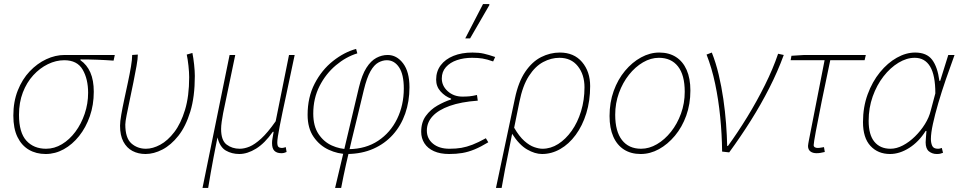

<svg xmlns="http://www.w3.org/2000/svg" viewBox="-20 -750 4756 950"><path d="M206 12Q159 12 123 -9Q87 -30 66.5 -72Q46 -114 46 -178Q46 -247 68 -302.5Q90 -358 127 -397Q164 -436 209 -457Q254 -478 300 -478H548L542 -450Q501 -453 460.5 -454.5Q420 -456 378 -456V-452Q410 -430 427 -391.5Q444 -353 444 -296Q444 -231 424.5 -175Q405 -119 371.5 -77Q338 -35 295.5 -11.5Q253 12 206 12ZM208 -14Q249 -14 286.5 -36.5Q324 -59 353 -98Q382 -137 399 -187Q416 -237 416 -291Q416 -359 389 -405.5Q362 -452 298 -452Q257 -452 217 -432.5Q177 -413 144.5 -377.5Q112 -342 93 -292.5Q74 -243 74 -182Q74 -94 110.5 -54Q147 -14 208 -14Z M700 12Q664 12 635.5 -3Q607 -18 590.5 -49Q574 -80 574 -128Q574 -148 580 -182.5Q586 -217 595 -259Q604 -301 613 -343Q622 -385 628 -420.5Q634 -456 634 -478L662 -480Q662 -460 655.5 -423.5Q649 -387 640 -342.5Q631 -298 622 -255.5Q613 -213 606.5 -180Q600 -147 600 -134Q600 -67 630 -40.5Q660 -14 702 -14Q736 -14 773 -34Q810 -54 842.5 -96.5Q875 -139 895.5 -206.5Q916 -274 916 -368Q916 -392 912.5 -424.5Q909 -457 904 -480L932 -488Q937 -463 940.5 -430.5Q944 -398 944 -374Q944 -271 921.5 -197.5Q899 -124 862.5 -78Q826 -32 783.5 -10Q741 12 700 12Z M982 180 1116 -478H1144L1084 -190Q1080 -169 1077 -148Q1074 -127 1074 -112Q1074 -55 1101.5 -34.5Q1129 -14 1166 -14Q1189 -14 1214.5 -24.5Q1240 -35 1272 -64Q1304 -93 1344 -150L1410 -478H1438Q1416 -371 1396 -279.5Q1376 -188 1364 -126Q1352 -64 1352 -46Q1352 -28 1358 -23Q1364 -18 1374 -18Q1380 -18 1385 -19.5Q1390 -21 1394 -22L1398 2Q1391 5 1385.5 6.5Q1380 8 1372 8Q1350 8 1338 -3.5Q1326 -15 1326 -42Q1326 -53 1328 -63.5Q1330 -74 1334 -98H1330Q1290 -41 1247 -14.5Q1204 12 1164 12Q1127 12 1097.5 -5Q1068 -22 1056 -70Q1044 -10 1036.5 29.5Q1029 69 1023 103Q1017 137 1010 180Z M1638 180 1756 -318Q1771 -380 1793 -414.5Q1815 -449 1842 -463.5Q1869 -478 1898 -478Q1943 -478 1974.5 -436.5Q2006 -395 2006 -318Q2006 -248 1985 -188Q1964 -128 1924 -83.5Q1884 -39 1827.5 -14Q1771 11 1700 12L1706 -12Q1790 -13 1851 -53.5Q1912 -94 1945 -162Q1978 -230 1978 -312Q1978 -382 1954.5 -417Q1931 -452 1894 -452Q1873 -452 1852 -440.5Q1831 -429 1813 -397.5Q1795 -366 1780 -304Q1766 -245 1751 -183.5Q1736 -122 1721 -60.5Q1706 1 1692.5 61.5Q1679 122 1668 180ZM1698 12Q1652 12 1606.5 -9Q1561 -30 1531.5 -73Q1502 -116 1502 -182Q1502 -269 1537 -336.5Q1572 -404 1627.5 -448Q1683 -492 1742 -508L1748 -486Q1692 -469 1642 -427Q1592 -385 1561 -324Q1530 -263 1530 -188Q1530 -126 1556 -87Q1582 -48 1622 -30Q1662 -12 1704 -12Z M2202 12Q2158 12 2127 -2Q2096 -16 2080 -41Q2064 -66 2064 -98Q2064 -145 2087 -176.5Q2110 -208 2144 -227.5Q2178 -247 2212 -258V-262Q2182 -273 2160 -297.5Q2138 -322 2138 -356Q2138 -397 2160.5 -427Q2183 -457 2223.5 -473.5Q2264 -490 2318 -490Q2350 -490 2374 -484.5Q2398 -479 2430 -468L2420 -446Q2389 -457 2367 -460.5Q2345 -464 2316 -464Q2275 -464 2241 -452.5Q2207 -441 2186.5 -418Q2166 -395 2166 -362Q2166 -325 2195.5 -298.5Q2225 -272 2268 -272Q2288 -272 2303 -273.5Q2318 -275 2340 -280L2344 -252Q2261 -246 2205 -226Q2149 -206 2120.5 -175Q2092 -144 2092 -104Q2092 -64 2122.5 -39Q2153 -14 2204 -14Q2237 -14 2263 -18.5Q2289 -23 2317.5 -34Q2346 -45 2384 -66L2396 -46Q2358 -23 2327.5 -10.5Q2297 2 2267.5 7Q2238 12 2202 12ZM2282 -560 2370 -730H2400L2402 -726L2306 -560Z M2434 180 2528 -264Q2545 -345 2579 -395Q2613 -445 2657.5 -467.5Q2702 -490 2750 -490Q2820 -490 2860 -443Q2900 -396 2900 -324Q2900 -251 2881 -189.5Q2862 -128 2828.5 -82.5Q2795 -37 2752 -12.5Q2709 12 2662 12Q2627 12 2588 -10.5Q2549 -33 2514 -88Q2504 -36 2495.5 5Q2487 46 2479 87Q2471 128 2462 180ZM2664 -14Q2705 -14 2742 -37.5Q2779 -61 2808.5 -102.5Q2838 -144 2855 -199.5Q2872 -255 2872 -318Q2872 -381 2839 -422.5Q2806 -464 2748 -464Q2707 -464 2667.5 -443Q2628 -422 2597 -374Q2566 -326 2550 -246L2524 -118Q2549 -75 2574.5 -52.5Q2600 -30 2623.5 -22Q2647 -14 2664 -14Z M3150 12Q3102 12 3067.5 -10Q3033 -32 3014.5 -74Q2996 -116 2996 -176Q2996 -243 3016.5 -300Q3037 -357 3072.5 -399.5Q3108 -442 3152 -466Q3196 -490 3242 -490Q3290 -490 3324.5 -468Q3359 -446 3377.5 -404Q3396 -362 3396 -302Q3396 -235 3375.5 -178Q3355 -121 3319.5 -78.5Q3284 -36 3240.5 -12Q3197 12 3150 12ZM3152 -14Q3192 -14 3230.5 -36.5Q3269 -59 3300 -98Q3331 -137 3349.5 -188Q3368 -239 3368 -296Q3368 -379 3334.5 -421.5Q3301 -464 3240 -464Q3200 -464 3161.5 -441.5Q3123 -419 3092 -380Q3061 -341 3042.5 -290Q3024 -239 3024 -182Q3024 -100 3057.5 -57Q3091 -14 3152 -14Z M3553 0Q3552 -86 3543.5 -171.5Q3535 -257 3518.5 -335.5Q3502 -414 3476 -480L3502 -490Q3522 -440 3536 -381Q3550 -322 3559 -260Q3568 -198 3572.5 -138.5Q3577 -79 3578 -28H3582Q3630 -94 3677.5 -171.5Q3725 -249 3765 -329.5Q3805 -410 3830 -484L3858 -478Q3828 -396 3786.5 -314.5Q3745 -233 3695 -153.5Q3645 -74 3588 4Z M4020 8Q4001 8 3989.5 -1Q3978 -10 3978 -28Q3978 -33 3979.5 -40Q3981 -47 3982 -54L4060 -452H3892L3896 -474L3960 -478H4264L4258 -452H4088Q4064 -339 4045.5 -247.5Q4027 -156 4016.5 -99Q4006 -42 4006 -32Q4006 -25 4011.5 -21.5Q4017 -18 4026 -18Q4034 -18 4041.5 -19.5Q4049 -21 4057 -22L4061 2Q4047 5 4039 6.5Q4031 8 4020 8Z M4384 12Q4324 12 4287 -28Q4250 -68 4250 -146Q4250 -220 4273 -283Q4296 -346 4334 -392.5Q4372 -439 4417.5 -464.5Q4463 -490 4508 -490Q4565 -490 4592 -454.5Q4619 -419 4628 -350H4632L4672 -478H4703Q4681 -418 4660 -357Q4639 -296 4622.5 -239.5Q4606 -183 4596 -137Q4586 -91 4586 -62Q4586 -43 4592.5 -28.5Q4599 -14 4621 -14Q4627 -14 4632 -15.5Q4637 -17 4640 -18L4646 6Q4638 9 4632 10.5Q4626 12 4615 12Q4593 12 4576.5 -1Q4560 -14 4560 -46Q4560 -55 4561.5 -70.5Q4563 -86 4564 -102H4560Q4526 -48 4478.5 -18Q4431 12 4384 12ZM4386 -14Q4416 -14 4447.5 -30.5Q4479 -47 4507.5 -75Q4536 -103 4556.5 -136Q4577 -169 4585 -202L4608 -288Q4608 -378 4582 -421Q4556 -464 4506 -464Q4466 -464 4425.5 -439.5Q4385 -415 4351.5 -372Q4318 -329 4298 -272.5Q4278 -216 4278 -152Q4278 -83 4306.5 -48.5Q4335 -14 4386 -14Z"/></svg>

Font: Source Sans 3 VF
Style: Italic
Weight: 200
Italic angle: -11°
Designer: Paul D. Hunt
Foundry: Adobe Systems Incorporated
Version: Version 3.042;hotconv 1.0.118;makeotfexe 2.5.65603